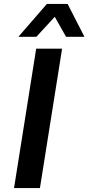

<svg xmlns="http://www.w3.org/2000/svg" viewBox="-20 -951 447 971"><path d="M51 0 163 -705H294L182 0ZM73 -765 217 -931H322L407 -765H314L257 -866L164 -765Z"/></svg>

Font: Nunito Sans 7pt SemiCondensed
Style: Bold Italic
Weight: 700
Width: 4
Italic angle: -9°
Designer: Vernon Adams
Foundry: Vernon Adams
Version: Version 3.101;gftools[0.9.27]